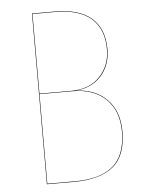

<svg xmlns="http://www.w3.org/2000/svg" viewBox="-50 -721 577 762"><g transform="rotate(-5 238.0 -340.0)"><path d="M251 -359.9Q328.6 -358.4 375.7 -311.3Q422.9 -264.2 422.9 -183.1Q422.9 -85 369.4 -42.5Q315.9 0 214.8 0H106V-680.2H195.8Q294.4 -680.2 343.3 -637.2Q392.1 -594.2 392.1 -513.2Q392.1 -449.2 354 -407Q315.9 -364.7 251 -359.9ZM196.8 -678.2H107.9V-360.8H234.9Q306.6 -360.8 348.4 -404.3Q390.1 -447.8 390.1 -513.2Q390.1 -592.8 342.3 -635.5Q294.4 -678.2 196.8 -678.2ZM215.8 -2Q264.2 -2 300.5 -11.2Q336.9 -20.5 364.5 -41Q392.1 -61.5 406.5 -97.2Q420.9 -132.8 420.9 -183.1Q420.9 -264.6 372.6 -311.8Q324.2 -358.9 240.2 -358.9H107.9V-2Z"/></g></svg>

Font: Fira Sans Compressed Two
Style: Regular
Weight: 100
Width: 1
Designer: Carrois Corporate & Edenspiekermann AG
Foundry: Carrois Corporate GbR & Edenspiekermann AG
Version: Version 4.203;PS 004.203;hotconv 1.0.88;makeotf.lib2.5.64775